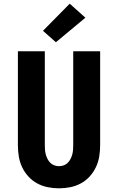

<svg xmlns="http://www.w3.org/2000/svg" viewBox="-20 -1013 640 1041"><path d="M300 8Q269 8 239 2Q209 -4 182 -18.5Q155 -33 134 -56Q113 -79 100 -106.5Q87 -134 82 -164.5Q77 -195 77 -226V-735H223V-226Q223 -213 224 -200Q225 -187 228.5 -174.5Q232 -162 238 -150.5Q244 -139 253 -130Q262 -121 274.5 -116.5Q287 -112 300 -112Q313 -112 325.5 -116.5Q338 -121 347 -130Q356 -139 362 -150.5Q368 -162 371.5 -174.5Q375 -187 376 -200Q377 -213 377 -226V-735H523V-226Q523 -195 518 -164.5Q513 -134 500 -106.5Q487 -79 466 -56Q445 -33 418 -18.5Q391 -4 361 2Q331 8 300 8ZM283 -784 213 -846 358 -993 443 -917Z"/></svg>

Font: Iosevka Heavy Extended
Style: Regular
Weight: 900
Width: 7
Monospace: yes
Designer: Belleve Invis
Foundry: Belleve Invis
Version: Version 32.5.0; ttfautohint (v1.8.4)